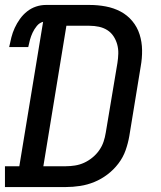

<svg xmlns="http://www.w3.org/2000/svg" viewBox="-28 -755 648 775"><path d="M-8 0V-84H50L146 -667Q131 -663 120.5 -650Q110 -637 103.5 -623Q97 -609 93 -594.5Q89 -580 86 -565H9Q13 -585 18 -604.5Q23 -624 31.5 -642.5Q40 -661 52.5 -678.5Q65 -696 81.5 -709Q98 -722 117.5 -728.5Q137 -735 157 -735H334Q367 -735 399 -729Q431 -723 458.5 -708.5Q486 -694 506 -670Q526 -646 535.5 -616Q545 -586 545.5 -553Q546 -520 540 -487L494 -206Q489 -177 479 -148.5Q469 -120 450 -95Q431 -70 406 -51Q381 -32 353 -20.5Q325 -9 295.5 -4.5Q266 0 238 0ZM147 -84H238Q256 -84 275 -87Q294 -90 311.5 -98Q329 -106 345 -119Q361 -132 372.5 -148.5Q384 -165 390 -183Q396 -201 399 -220L446 -501Q449 -520 449.5 -539Q450 -558 445 -576Q440 -594 430 -609Q420 -624 405 -633.5Q390 -643 371.5 -647Q353 -651 333 -651H240Z"/></svg>

Font: Iosevka HT Medium Extended
Style: Italic
Weight: 500
Width: 7
Italic angle: -9°
Monospace: yes
Designer: Belleve Invis
Foundry: Belleve Invis
Version: Version 32.3.0; ttfautohint (v1.8.4)